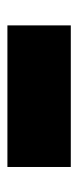

<svg xmlns="http://www.w3.org/2000/svg" viewBox="134 -544 211 518"><g transform="rotate(90 239.0 -284.5)"><path d="M48 -199.5V-370.5H430V-199.5Z"/></g></svg>

Font: Encode Sans SC Black
Style: Regular
Weight: 900
Version: Version 3.002